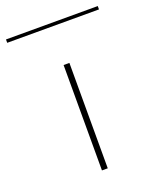

<svg xmlns="http://www.w3.org/2000/svg" viewBox="-241 -732 662 808"><g transform="rotate(-20 89.5 -328.0)"><path d="M75 0V-472H101V0ZM-116 -641V-656H295V-641Z"/></g></svg>

Font: Panamera Thin
Style: Regular
Weight: 100
Designer: Bastien Sozeau
Foundry: NBR — Bastien Sozeau
Version: Version 3.003;gftools[0.9.33]